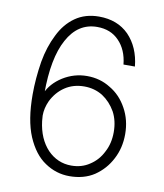

<svg xmlns="http://www.w3.org/2000/svg" viewBox="-84 -810 764 893"><g transform="rotate(10 298.0 -363.5)"><path d="M188 -22Q135 -57 102 -134Q70 -210 70 -331Q70 -406 83 -487Q96 -560 125 -617Q153 -675 200 -708Q247 -741 312 -741Q399 -741 453 -687Q507 -631 516 -541H462Q455 -610 415 -651Q376 -692 312 -692Q221 -692 172 -601Q123 -512 123 -344H118Q139 -393 191 -426Q244 -459 305 -459Q367 -459 416 -428Q466 -399 496 -344Q526 -290 526 -223Q526 -158 498 -105Q471 -52 421 -18Q372 14 304 14Q241 14 188 -22ZM390 -61Q429 -86 450 -129Q472 -170 472 -223Q472 -277 450 -318Q426 -360 388 -385Q349 -409 301 -409Q249 -409 210 -383Q171 -357 149 -312Q133 -277 133 -242Q133 -234 135 -216Q145 -134 192 -84Q239 -36 304 -36Q353 -36 390 -61Z"/></g></svg>

Font: Sinter Light
Style: Regular
Weight: 300
Foundry: Adobe & rsms
Version: Version 1.000